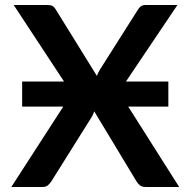

<svg xmlns="http://www.w3.org/2000/svg" viewBox="-20 -743 758 763"><path d="M692 0H557.5Q544 0 535.5 -7Q527 -14 522 -23L354.5 -300.5Q350.5 -288 345 -279L184.5 -23Q179 -14.5 171 -7.2Q163 0 150.5 0H25L231.5 -319.5H68V-419H234.5L34.5 -723H169Q182.5 -723 189 -719.2Q195.5 -715.5 200.5 -707L365 -441.5Q367.5 -448 370.5 -454.2Q373.5 -460.5 377.5 -467L528 -704.5Q539 -723 556.5 -723H685L480.5 -419H649V-319.5H489.5Z"/></svg>

Font: Lato
Style: Bold
Weight: 700
Designer: Lukasz Dziedzic with Adam Twardoch and Botio Nikoltchev
Foundry: tyPoland Lukasz Dziedzic
Version: Version 2.010; 2014-09-01; http://www.latofonts.com/; ttfaut